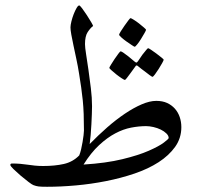

<svg xmlns="http://www.w3.org/2000/svg" viewBox="-20 -699 744 717"><path d="M657.2 -224.1Q657.2 -183.1 634 -150.6Q610.8 -118.2 572.3 -93.3Q533.7 -68.4 482.7 -51Q431.6 -33.7 376 -22.7Q320.3 -11.7 263.7 -6.6Q207 -1.5 155.8 -1.5Q133.3 -1.5 124 -2.7Q114.7 -3.9 104.5 -7.8Q100.1 -9.3 86.2 -19.8Q72.3 -30.3 57.1 -43.2Q42 -56.2 30.3 -67.6Q18.6 -79.1 18.6 -83Q18.6 -88.4 24.9 -88.4Q41.5 -88.4 55.7 -87.2Q69.8 -85.9 83 -84Q96.2 -82 109.9 -80.6Q123.5 -79.1 141.1 -79.1Q185.1 -79.1 218.5 -86.7Q252 -94.2 275.9 -118.7Q279.8 -128.4 283 -141.8Q286.1 -155.3 288.3 -168.5Q290.5 -181.6 292 -193.4Q293.5 -205.1 293.5 -211.4Q293.5 -245.6 292.5 -272.7Q291.5 -299.8 289.1 -324.2Q286.6 -348.6 283.2 -372.6Q279.8 -396.5 275.4 -423.3Q271 -451.7 265.1 -478.8Q259.3 -505.9 254.4 -529.1Q249.5 -552.2 246.3 -569.8Q243.2 -587.4 243.2 -596.7Q243.2 -605 246.6 -618.9Q250 -632.8 255.1 -646Q260.3 -659.2 265.9 -668.9Q271.5 -678.7 275.9 -678.7Q278.3 -678.7 286.9 -667.5Q295.4 -656.2 304.4 -642.3Q313.5 -628.4 320.6 -616.2Q327.6 -604 327.6 -602.1Q317.4 -594.2 307.4 -579.1Q297.4 -564 297.4 -534.2Q297.4 -522.5 301.5 -496.6Q305.7 -470.7 310.3 -438Q314.9 -405.3 319.3 -369.6Q323.7 -334 323.7 -302.2Q323.7 -290.5 323 -272.5Q322.3 -254.4 321.3 -234.6Q320.3 -214.8 318.6 -195.1Q316.9 -175.3 314.9 -161.1Q346.7 -193.8 380.1 -223.1Q413.6 -252.4 446.3 -274.4Q479 -296.4 509 -309.3Q539.1 -322.3 563.5 -322.3Q586.9 -322.3 604 -314.5Q621.1 -306.6 633.1 -293.2Q645 -279.8 651.1 -262Q657.2 -244.1 657.2 -224.1ZM609.9 -183.6Q609.9 -192.4 601.3 -200.7Q592.8 -209 580.3 -215.1Q567.9 -221.2 553 -224.6Q538.1 -228 525.4 -228Q499 -228 469.7 -222.4Q440.4 -216.8 410.4 -200.9Q380.4 -185.1 350.1 -157Q319.8 -128.9 292 -84.5Q376.5 -89.8 436.8 -104.5Q497.1 -119.1 535.4 -136Q573.7 -152.8 591.8 -166.5Q609.9 -180.2 609.9 -183.6ZM525.4 -587.9Q525.4 -585.4 519.5 -575.2Q513.7 -564.9 506.6 -553.5Q499.5 -542 492.4 -533.2Q485.4 -524.4 482.9 -524.4Q481.4 -524.4 472.2 -530.5Q462.9 -536.6 452.1 -544.2Q441.4 -551.8 433.1 -559.3Q424.8 -566.9 424.8 -569.3Q424.8 -571.8 430.9 -581.8Q437 -591.8 444.8 -602.8Q452.6 -613.8 459.2 -622.6Q465.8 -631.3 467.3 -631.3Q469.7 -631.3 479.5 -625.2Q489.3 -619.1 499.3 -611.3Q509.3 -603.5 517.3 -596.4Q525.4 -589.4 525.4 -587.9ZM591.3 -476.1Q591.3 -473.6 585.4 -463.1Q579.6 -452.6 572.5 -441.4Q565.4 -430.2 558.6 -421.1Q551.8 -412.1 549.3 -412.1Q547.9 -412.1 539.1 -418.2Q530.3 -424.3 521 -432.1Q509.3 -440.4 495.1 -452.1Q492.7 -454.6 489.7 -454.6Q487.8 -454.6 485.4 -450.7Q475.1 -436.5 467.3 -425.8L454.1 -408.2Q448.2 -400.4 446.3 -400.4Q444.3 -400.4 434.8 -406.5Q425.3 -412.6 415 -420.7Q404.8 -428.7 396.5 -436.3Q388.2 -443.8 388.2 -445.3Q388.2 -447.3 394.3 -457.3Q400.4 -467.3 407.7 -478.3Q415 -489.3 421.9 -498.3Q428.7 -507.3 430.2 -507.3Q433.6 -507.3 442.1 -501.2Q450.7 -495.1 459.5 -488.3Q470.2 -480 482.9 -468.8Q487.3 -465.3 489.3 -465.3Q491.2 -465.3 495.1 -470.2Q503.9 -483.9 511.7 -494.6Q519 -503.4 525.1 -511.2Q531.2 -519 533.2 -519Q535.2 -519 544.4 -512.9Q553.7 -506.8 564 -499Q574.2 -491.2 582.8 -484.4Q591.3 -477.5 591.3 -476.1Z"/></svg>

Font: Accordance
Style: Italic
Weight: 400
Italic angle: -11°
Version: Version 1.2 (build January 31, 2020) Miklal Software Solutio